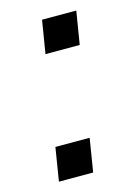

<svg xmlns="http://www.w3.org/2000/svg" viewBox="-84 -538 411 585"><g transform="rotate(-15 121.5 -245.0)"><path d="M90 -386 107 -490H215L198 -386ZM29 0 46 -105H154L137 0Z"/></g></svg>

Font: Nunito Sans 10pt
Style: Italic
Weight: 400
Italic angle: -9°
Designer: Vernon Adams
Foundry: Vernon Adams
Version: Version 3.101;gftools[0.9.27]